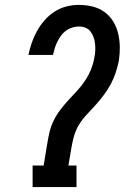

<svg xmlns="http://www.w3.org/2000/svg" viewBox="-20 -763 540 783"><path d="M113 0V-88H158L172 -173Q176 -198 181.5 -222.5Q187 -247 198.5 -270.5Q210 -294 225.5 -314.5Q241 -335 259 -354.5Q277 -374 295 -393.5Q313 -413 327.5 -435Q342 -457 351.5 -481Q361 -505 365 -529Q368 -543 368.5 -557.5Q369 -572 367.5 -585.5Q366 -599 361.5 -611.5Q357 -624 349 -634.5Q341 -645 328.5 -650Q316 -655 301 -655Q288 -655 274 -650.5Q260 -646 248.5 -637.5Q237 -629 228.5 -617Q220 -605 213.5 -592Q207 -579 203 -565.5Q199 -552 196 -539H96Q101 -564 109.5 -588.5Q118 -613 131 -636.5Q144 -660 162 -680.5Q180 -701 202.5 -715.5Q225 -730 250.5 -736.5Q276 -743 301 -743Q330 -743 357 -736.5Q384 -730 405.5 -714.5Q427 -699 441 -676.5Q455 -654 461.5 -627.5Q468 -601 468.5 -573Q469 -545 465 -517Q460 -492 452 -467.5Q444 -443 432 -420.5Q420 -398 404 -376.5Q388 -355 370.5 -335.5Q353 -316 334.5 -296.5Q316 -277 302.5 -255Q289 -233 282 -208.5Q275 -184 271 -159L259 -88H292V0Z"/></svg>

Font: Iosevka Slab Semibold
Style: Italic
Weight: 600
Italic angle: -9°
Monospace: yes
Designer: Belleve Invis
Foundry: Belleve Invis
Version: Version 11.1.1; ttfautohint (v1.8.3)